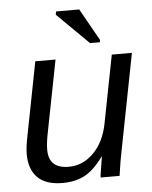

<svg xmlns="http://www.w3.org/2000/svg" viewBox="-53 -780 662 835"><g transform="rotate(-5 278.0 -363.0)"><path d="M202.6 -528.3 141.1 -213.4Q132.3 -170.4 132.3 -140.1Q132.3 -58.6 219.7 -58.6Q281.2 -58.6 328.1 -105.5Q375 -152.3 390.6 -232.4L448.2 -528.3H536.1L455.1 -112.8Q445.3 -66.4 436 0H353Q353 -5.4 358.2 -37.8Q363.3 -70.3 366.7 -90.3H365.2Q324.7 -34.2 283.9 -12.5Q243.2 9.3 187 9.3Q114.7 9.3 78.4 -26.4Q42 -62 42 -129.4Q42 -160.6 52.2 -209.5L114.3 -528.3ZM358.4 -586.4 220.7 -722.2 223.1 -736.3H324.2L402.8 -596.2L401.4 -586.4Z"/></g></svg>

Font: Liberation Sans
Style: Italic
Weight: 400
Italic angle: -12°
Designer: Steve Matteson
Foundry: Ascender Corporation
Version: Version 2.1.5